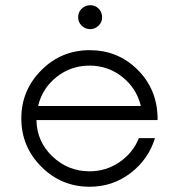

<svg xmlns="http://www.w3.org/2000/svg" viewBox="-20 -701 676 731"><path d="M323.8 -590Q305 -590 291.2 -603.1Q277.5 -616.2 277.5 -635Q277.5 -655 291.2 -668.1Q305 -681.2 323.8 -681.2Q342.5 -681.2 355.6 -668.1Q368.8 -655 368.8 -635Q368.8 -616.2 355 -603.1Q341.2 -590 323.8 -590ZM580 -257.5V-243.8H118.8Q120 -162.5 179.4 -105.6Q238.8 -48.8 321.2 -48.8Q383.8 -48.8 435 -83.8Q486.2 -118.8 508.8 -175H570Q545 -93.8 476.9 -41.9Q408.8 10 321.2 10Q213.8 10 137.5 -66.2Q61.2 -142.5 61.2 -250Q61.2 -357.5 137.5 -433.8Q213.8 -510 321.2 -510Q427.5 -510 501.9 -437.5Q576.2 -365 580 -257.5ZM321.2 -451.2Q250 -451.2 195.6 -408.1Q141.2 -365 125 -297.5H516.2Q500 -365 445.6 -408.1Q391.2 -451.2 321.2 -451.2Z"/></svg>

Font: Now Light
Style: Regular
Weight: 300
Designer: Alfredo Marco Pradil
Foundry: Alfredo Marco Pradil
Version: Version 1.002;PS 001.002;hotconv 1.0.88;makeotf.lib2.5.64775